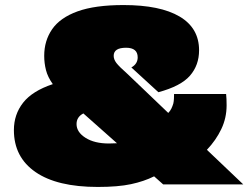

<svg xmlns="http://www.w3.org/2000/svg" viewBox="-20 -730 990 760"><path d="M367 10Q206 10 120.5 -49Q35 -108 35 -215Q35 -277 71.5 -323.5Q108 -370 189 -397Q169 -425 162 -452.5Q155 -480 155 -509Q155 -569 186.5 -614.5Q218 -660 287 -685Q356 -710 469 -710Q614 -710 691 -664.5Q768 -619 768 -531Q768 -472 732 -430.5Q696 -389 607 -365L500 -463Q525 -477 525 -503Q525 -541 479 -541Q430 -541 430 -509Q430 -495 440.5 -481Q451 -467 486 -436L646 -283Q654 -291 658.5 -300.5Q663 -310 666 -320Q668 -329 668.5 -339Q669 -349 669 -358H875Q876 -347 876.5 -338Q877 -329 877 -313Q877 -263 856 -219Q835 -175 799 -137L943 0H626L590 -32Q550 -12 498.5 -1Q447 10 367 10ZM283 -239Q283 -207 318.5 -184.5Q354 -162 411 -162Q429 -162 443 -163L310 -281Q283 -267 283 -239Z"/></svg>

Font: Georama Extended Black
Style: Regular
Weight: 900
Width: 7
Designer: Jean-Baptiste Levee
Foundry: Production Type
Version: Version 1.000